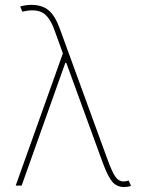

<svg xmlns="http://www.w3.org/2000/svg" viewBox="-20 -757 598 783"><path d="M485.8 5.7Q457 5.7 438.6 -14.9Q420.8 -35.5 399.9 -90.9L250.4 -500.7H246.4L68.2 0H44L236.5 -539.4L202.4 -633.5Q182.5 -688.9 153.4 -705.3Q136.4 -714.8 111.9 -714.8Q93.4 -714.8 71 -709.5L62.5 -730.8Q86.3 -737.2 107.6 -737.2Q152.3 -736.9 178.6 -714.8Q204.5 -693.2 223.7 -640.6L416.9 -110.8Q436.4 -56.5 450.6 -36.2Q464.5 -17 483 -17Q492.2 -17 505 -20.6L514.2 1.4Q501.4 5.7 485.8 5.7Z"/></svg>

Font: Linik Sans Thin
Style: Regular
Weight: 100
Designer: Fonts by Rasmus Andersson / Changes by Cristiano Sobral with parts from Marc Monis
Foundry: rsms
Version: Version 3.020; ttfautohint (v1.6)